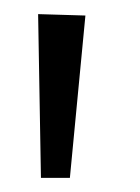

<svg xmlns="http://www.w3.org/2000/svg" viewBox="-20 -770 198 272"><path d="M101 -748 79 -518H38L34 -750Z"/></svg>

Font: Arsenal
Style: Regular
Weight: 400
Designer: Andrij Shevchenko
Foundry: Stairsfor.com
Version: Version 1.000